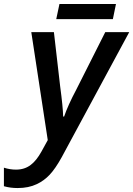

<svg xmlns="http://www.w3.org/2000/svg" viewBox="-106 -702 668 962"><path d="M-86.4 231V138.2Q-56.2 147.9 -25.9 147.9Q17.6 147.9 48.3 124Q76.7 102.5 101.6 57.6L133.3 0L50.8 -541H164.1L195.3 -270.5Q209.5 -165 210.4 -118.2H215.3Q234.9 -175.3 275.9 -252.4L421.4 -541H541.5L203.1 85.9Q171.4 143.1 143.1 173.3Q114.7 203.6 78.1 220.7Q37.1 240.2 -17.6 240.2Q-54.7 240.2 -86.4 231ZM191.9 -682.1H475.1L459.5 -606H175.8Z"/></svg>

Font: Viking Open Sans Light
Style: Bold Italic
Weight: 600
Italic angle: -12°
Foundry: Ascender Corporation
Version: Version 2.000